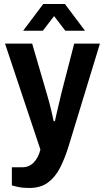

<svg xmlns="http://www.w3.org/2000/svg" viewBox="-20 -744 520 955"><path d="M95 -591 195 -724H303L403 -591H305L249 -664L193 -591ZM125 191Q94 191 70.5 186Q47 181 39 178V88H91Q125 88 148 64Q171 40 181 0L5 -527H140L215 -270Q220 -254 226 -231Q232 -208 237.5 -184Q243 -160 247 -141H253Q257 -160 263 -185.5Q269 -211 275 -236Q281 -261 285 -279L349 -527H477L321 -16Q303 43 279 90Q255 137 218.5 164Q182 191 125 191Z"/></svg>

Font: Archivo SemiCondensed
Style: Bold
Weight: 680
Width: 4
Designer: Hector Gatti
Foundry: Omnibus-Type
Version: Version 2.001; ttfautohint (v1.8.3)